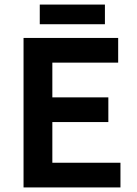

<svg xmlns="http://www.w3.org/2000/svg" viewBox="-20 -820 598 840"><path d="M507 0V-108H209V-286H454V-394H209V-546H497V-654H83V0ZM439 -714V-800H154V-714Z"/></svg>

Font: Falling Sky
Style: Med
Weight: 500
Designer: Paul D. Hunt
Foundry: Adobe Systems Incorporated
Version: Version 1.02